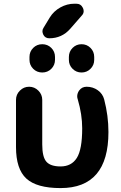

<svg xmlns="http://www.w3.org/2000/svg" viewBox="-20 -1004 637 1014"><path d="M243.2 -912.1Q263.7 -945.3 298.8 -964.8Q334 -984.4 373 -984.4H382.8Q407.2 -984.4 418 -961.9Q421.9 -953.1 421.9 -945.3Q421.9 -931.6 411.1 -920.9L350.6 -851.6Q306.6 -801.8 240.2 -801.8Q218.8 -801.8 209 -820.3Q204.1 -830.1 204.1 -838.9Q204.1 -848.6 210 -857.4ZM135.7 -688.5V-703.1Q135.7 -731.4 155.3 -751Q174.8 -770.5 203.1 -770.5Q231.4 -770.5 251 -751Q270.5 -731.4 270.5 -703.1V-688.5Q270.5 -660.2 251 -640.6Q231.4 -621.1 203.1 -621.1Q174.8 -621.1 155.3 -640.6Q135.7 -660.2 135.7 -688.5ZM343.8 -687.5V-703.1Q343.8 -731.4 363.3 -751Q382.8 -770.5 410.6 -770.5Q438.5 -770.5 458 -751Q477.5 -731.4 477.5 -703.1V-687.5Q477.5 -660.2 458 -640.6Q438.5 -621.1 410.6 -621.1Q382.8 -621.1 363.3 -640.6Q343.8 -660.2 343.8 -687.5ZM552.7 -306.6Q552.7 -10.7 299.8 -10.7Q173.8 -10.7 119.1 -61Q64.5 -111.3 64.5 -227.5V-476.6Q64.5 -504.9 85 -525.4Q105.5 -545.9 133.8 -545.9Q162.1 -545.9 182.6 -525.4Q203.1 -504.9 203.1 -476.6V-241.2Q203.1 -174.8 225.1 -149.9Q247.1 -125 299.8 -125Q357.4 -125 385.7 -169.9Q414.1 -214.8 414.1 -326.2Q414.1 -399.4 390.6 -479.5Q387.7 -487.3 387.7 -495.1Q387.7 -510.7 397.5 -525.4Q412.1 -545.9 437.5 -545.9Q470.7 -545.9 496.6 -527.3Q522.5 -508.8 530.3 -478.5Q552.7 -392.6 552.7 -306.6Z"/></svg>

Font: Gen Jyuu GothicX Bold
Style: Bold
Weight: 700
Designer: Ryoko NISHIZUKA (kana &amp; ideographs); Paul D. Hunt (Latin, Greek &amp; Cyrillic); Wenlong ZHANG (bopomofo); Sandoll C
Version: Version 1.058.20140828